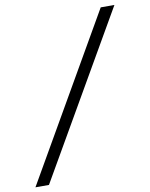

<svg xmlns="http://www.w3.org/2000/svg" viewBox="-94 -779 788 1007"><g transform="rotate(-10 300.0 -275.0)"><path d="M12 160H84L586 -710H513L12 160Z"/></g></svg>

Font: Source Code Variable
Style: Italic
Weight: 400
Italic angle: -11°
Monospace: yes
Designer: Paul D. Hunt, Teo Tuominen
Foundry: Adobe Systems Incorporated
Version: Version 1.005;PS 1.0;hotconv 16.6.54;makeotf.lib2.5.65590